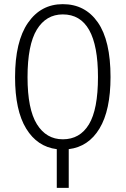

<svg xmlns="http://www.w3.org/2000/svg" viewBox="-20 -716 610 933"><path d="M517.1 -341.8Q517.1 -180.2 463.6 -91.6Q410.2 -2.9 314 8.8V196.8H255.9V8.8Q161.1 -2.9 107.2 -91.1Q53.2 -179.2 53.2 -340.8Q53.2 -514.6 116 -605.2Q178.7 -695.8 285.2 -695.8Q393.6 -695.8 455.3 -607.4Q517.1 -519 517.1 -341.8ZM285.2 -39.1Q368.2 -39.1 412.1 -111.6Q456.1 -184.1 456.1 -341.8Q456.1 -646 285.2 -646Q204.1 -646 158.9 -572Q113.8 -498 113.8 -340.8Q113.8 -185.5 159.4 -112.3Q205.1 -39.1 285.2 -39.1Z"/></svg>

Font: Fira Sans Compressed Light
Style: Regular
Weight: 300
Width: 1
Designer: Carrois Corporate & Edenspiekermann AG
Foundry: Carrois Corporate GbR & Edenspiekermann AG
Version: Version 4.203;PS 004.203;hotconv 1.0.88;makeotf.lib2.5.64775